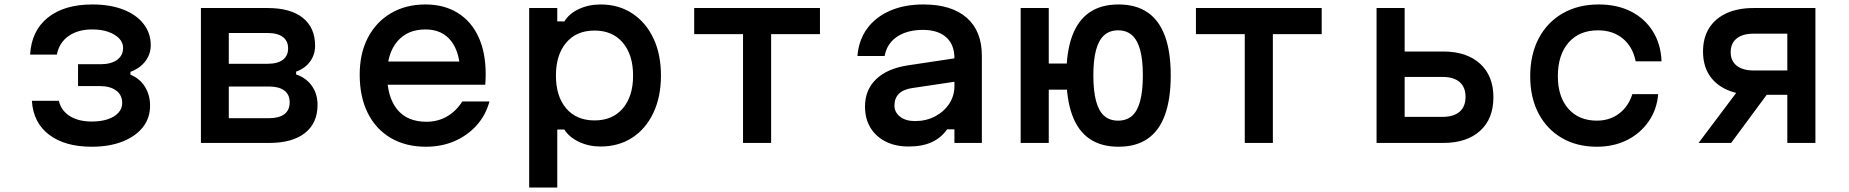

<svg xmlns="http://www.w3.org/2000/svg" viewBox="-20 -641 8290 861"><path d="M391 17Q271 17 200 -37Q129 -91 123 -189H244Q254 -145 293 -120.5Q332 -96 391 -96Q432 -96 462.5 -106Q493 -116 510.5 -135Q528 -154 528 -179Q528 -215 501 -235Q474 -255 427 -255H330V-353H431Q478 -353 505 -372.5Q532 -392 532 -426Q532 -450 514.5 -468.5Q497 -487 466 -498Q435 -509 394 -509Q329 -509 287 -479Q245 -449 235 -396H115Q121 -503 194.5 -562Q268 -621 394 -621Q474 -621 533 -598Q592 -575 624 -533.5Q656 -492 656 -439Q656 -398 632 -366.5Q608 -335 565 -319V-306Q607 -289 630 -252Q653 -215 653 -167Q653 -112 621 -71Q589 -30 530 -6.5Q471 17 391 17Z M881 0V-605H1180Q1283 -605 1338 -561Q1393 -517 1393 -436Q1393 -396 1370.5 -365Q1348 -334 1308 -320V-307Q1353 -292 1378.5 -256Q1404 -220 1404 -171Q1404 -89 1347.5 -44.5Q1291 0 1187 0ZM1006 -111H1187Q1231 -111 1255 -129Q1279 -147 1279 -182Q1279 -217 1255 -235Q1231 -253 1187 -253H1006ZM1006 -355H1180Q1225 -355 1248.5 -373Q1272 -391 1272 -424Q1272 -457 1248.5 -475Q1225 -493 1180 -493H1006Z M1692 -365H2085L2044 -307Q2044 -404 2003.5 -456.5Q1963 -509 1888 -509Q1807 -509 1761.5 -455Q1716 -401 1716 -307Q1716 -206 1761 -150.5Q1806 -95 1892 -95Q1944 -95 1985 -119Q2026 -143 2053 -186H2175Q2158 -124 2117 -78.5Q2076 -33 2018 -8Q1960 17 1890 17Q1799 17 1732 -22.5Q1665 -62 1629 -134.5Q1593 -207 1593 -307Q1593 -402 1630 -472.5Q1667 -543 1733.5 -582Q1800 -621 1888 -621Q1971 -621 2032 -583.5Q2093 -546 2125.5 -476Q2158 -406 2158 -308Q2158 -296 2157.5 -284Q2157 -272 2156 -261H1692Z M2353 200V-605H2479V-545H2511Q2532 -580 2576 -600.5Q2620 -621 2673 -621Q2754 -621 2815 -581Q2876 -541 2910 -469.5Q2944 -398 2944 -302Q2944 -207 2910 -135Q2876 -63 2815 -23.5Q2754 16 2673 16Q2620 16 2576 -5Q2532 -26 2511 -60H2479V200ZM2646 -101Q2727 -101 2773 -155Q2819 -209 2819 -302Q2819 -395 2773 -449.5Q2727 -504 2646 -504Q2565 -504 2519 -449.5Q2473 -395 2473 -302Q2473 -209 2519 -155Q2565 -101 2646 -101Z M3312 0V-488H3093V-605H3657V-488H3438V0Z M4271 -381V-276L4070 -246Q4030 -240 4010.5 -220Q3991 -200 3991 -168Q3991 -137 4016.5 -117.5Q4042 -98 4083 -98Q4133 -98 4173 -119Q4213 -140 4236.5 -175.5Q4260 -211 4260 -255V-380Q4260 -441 4223 -474Q4186 -507 4118 -507Q4071 -507 4035 -493Q3999 -479 3976.5 -453.5Q3954 -428 3947 -390H3825Q3831 -462 3869 -513.5Q3907 -565 3971.5 -593Q4036 -621 4121 -621Q4247 -621 4315 -561.5Q4383 -502 4383 -391V0H4260V-61H4227Q4202 -24 4159.5 -4Q4117 16 4055 16Q3995 16 3951 -6.5Q3907 -29 3883 -69Q3859 -109 3859 -163Q3859 -238 3909 -286Q3959 -334 4052 -348Z M4996 17Q4918 17 4866 -18.5Q4814 -54 4788 -125.5Q4762 -197 4762 -303Q4762 -409 4788 -479.5Q4814 -550 4866 -585.5Q4918 -621 4996 -621Q5074 -621 5126 -585.5Q5178 -550 5204 -479.5Q5230 -409 5230 -303Q5230 -197 5204 -125.5Q5178 -54 5126 -18.5Q5074 17 4996 17ZM4557 0V-605H4683V-356H4784V-239H4683V0ZM4994 -100Q5032 -100 5056.5 -121.5Q5081 -143 5093 -188.5Q5105 -234 5105 -303Q5105 -372 5093 -416.5Q5081 -461 5056.5 -483Q5032 -505 4994 -505Q4956 -505 4931.5 -483Q4907 -461 4895 -416.5Q4883 -372 4883 -303Q4883 -234 4895 -188.5Q4907 -143 4931.5 -121.5Q4956 -100 4994 -100Z M5562 0V-488H5343V-605H5907V-488H5688V0Z M6153 0V-605H6279V-410H6452Q6557 -410 6617 -355.5Q6677 -301 6677 -205Q6677 -108 6617 -54Q6557 0 6452 0ZM6279 -117H6449Q6499 -117 6525.5 -140Q6552 -163 6552 -207Q6552 -250 6525.5 -273Q6499 -296 6449 -296H6279Z M7141 17Q7051 17 6983.5 -22.5Q6916 -62 6879 -133Q6842 -204 6842 -299Q6842 -396 6880 -468.5Q6918 -541 6987.5 -581Q7057 -621 7149 -621Q7232 -621 7294 -589.5Q7356 -558 7392 -500.5Q7428 -443 7431 -366H7315Q7302 -431 7257.5 -468Q7213 -505 7146 -505Q7062 -505 7014 -450Q6966 -395 6966 -299Q6966 -207 7013 -153.5Q7060 -100 7141 -100Q7199 -100 7241 -132Q7283 -164 7300 -219H7416Q7410 -149 7372.5 -95.5Q7335 -42 7275.5 -12.5Q7216 17 7141 17Z M7995 0V-216H7844Q7773 -216 7722 -239.5Q7671 -263 7644 -306Q7617 -349 7617 -410Q7617 -471 7644 -514.5Q7671 -558 7722 -581.5Q7773 -605 7844 -605H8121V0ZM7597 0 7776 -238H7919L7743 0ZM7844 -325H7995V-490H7844Q7795 -490 7768 -468.5Q7741 -447 7741 -407Q7741 -368 7768 -346.5Q7795 -325 7844 -325Z"/></svg>

Font: Martian Mono SemiExpanded Medium
Style: Regular
Weight: 500
Width: 6
Designer: Roman Shamin
Foundry: Evil Martians
Version: Version 1.000